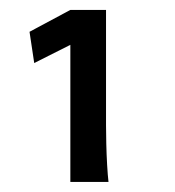

<svg xmlns="http://www.w3.org/2000/svg" viewBox="-20 -610 348 381"><path d="M119.6 -249V-521L47.9 -484.9L38.6 -546.9L119.6 -590.3H190.4V-361.8Q190.4 -346.7 190.9 -325Q191.4 -303.2 192.6 -282.5Q193.8 -261.7 195.3 -249Z"/></svg>

Font: Harmattan
Style: Bold
Weight: 700
Designer: George W. Nuss III and SIL International
Foundry: SIL International
Version: Version 4.000